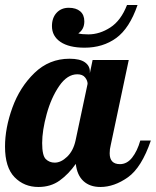

<svg xmlns="http://www.w3.org/2000/svg" viewBox="-33 -739 621 765"><path d="M-13 -155Q-13 -229 16.5 -310.5Q46 -392 104.5 -448.5Q163 -505 244 -505Q285 -505 305 -491Q325 -477 325 -454V-447L336 -500H480L408 -160Q404 -145 404 -128Q404 -85 445 -85Q473 -85 493.5 -111Q514 -137 526 -179H568Q531 -71 476.5 -32.5Q422 6 367 6Q325 6 299.5 -17.5Q274 -41 269 -86Q240 -45 204.5 -19.5Q169 6 120 6Q63 6 25 -33Q-13 -72 -13 -155ZM268 -179 316 -405Q316 -418 306 -430.5Q296 -443 275 -443Q235 -443 203 -396.5Q171 -350 153 -284.5Q135 -219 135 -169Q135 -119 149.5 -105Q164 -91 185 -91Q210 -91 234.5 -114.5Q259 -138 268 -179ZM174 -635Q174 -668 192.5 -688Q211 -708 241 -708Q270 -708 286.5 -694Q303 -680 303 -654Q303 -622 279 -606Q292 -602 319 -602Q364 -602 406.5 -629.5Q449 -657 473 -719H515Q483 -626 430 -587.5Q377 -549 304 -549Q242 -549 208 -572Q174 -595 174 -635Z"/></svg>

Font: Lobster
Style: Regular
Weight: 400
Designer: Impallari Type
Foundry: Impallari Type
Version: Version 2.100